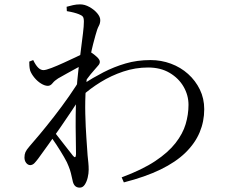

<svg xmlns="http://www.w3.org/2000/svg" viewBox="-20 -811 1040 879"><path d="M537 1Q631 -34 690.5 -73.5Q750 -113 783.5 -156Q817 -199 830 -243Q843 -287 843 -331Q843 -375 820.5 -414Q798 -453 756.5 -477.5Q715 -502 658 -502Q600 -502 544.5 -483.5Q489 -465 440.5 -435Q392 -405 356 -372L357 -424Q405 -455 453.5 -480Q502 -505 555 -520.5Q608 -536 669 -536Q718 -536 762.5 -519.5Q807 -503 841 -472.5Q875 -442 895 -401Q915 -360 915 -311Q915 -255 894 -205Q873 -155 829 -112Q785 -69 715 -35Q645 -1 547 24ZM119 -55Q108 -55 100 -65Q92 -75 92 -90Q92 -104 96.5 -114.5Q101 -125 115 -141Q131 -159 161.5 -195.5Q192 -232 227.5 -277.5Q263 -323 296.5 -371Q330 -419 354 -460L352 -372Q333 -341 308 -303.5Q283 -266 256 -227Q229 -188 203 -151.5Q177 -115 155 -85Q146 -73 138 -64.5Q130 -56 119 -55ZM345 48Q331 48 323 39.5Q315 31 312 14Q308 -4 304.5 -18.5Q301 -33 294 -50Q289 -65 273 -92.5Q257 -120 238 -149Q219 -178 202 -199L218 -221Q234 -200 253 -176Q272 -152 288.5 -130.5Q305 -109 314 -98Q327 -82 328 -105Q328 -135 327 -181.5Q326 -228 326.5 -282.5Q327 -337 330 -389Q333 -442 339 -491.5Q345 -541 350.5 -584Q356 -627 360 -659.5Q364 -692 364 -712Q364 -729 359 -735Q354 -741 341 -746Q331 -750 317.5 -753.5Q304 -757 286 -760L285 -780Q299 -784 314.5 -787.5Q330 -791 347 -791Q368 -791 389.5 -779Q411 -767 425 -750.5Q439 -734 439 -719Q439 -704 432 -691.5Q425 -679 417 -649Q413 -635 406.5 -610Q400 -585 393.5 -552Q387 -519 381.5 -481.5Q376 -444 373 -408Q369 -349 370.5 -289Q372 -229 375.5 -179.5Q379 -130 381 -100Q383 -81 384.5 -65.5Q386 -50 386 -34Q386 -17 381.5 2Q377 21 368 34.5Q359 48 345 48ZM199 -418Q185 -418 168 -428.5Q151 -439 137.5 -455.5Q124 -472 118 -488Q115 -500 114.5 -510Q114 -520 114 -529L132 -536Q143 -513 154.5 -501.5Q166 -490 179 -490Q190 -490 216 -500Q242 -510 272.5 -524Q303 -538 329.5 -550.5Q356 -563 366 -569Q376 -574 382 -574.5Q388 -575 397 -571Q410 -563 423.5 -550.5Q437 -538 437 -528Q437 -519 429.5 -511Q422 -503 413 -492Q405 -483 395 -471Q385 -459 375.5 -445.5Q366 -432 356 -419L360 -477Q365 -485 369.5 -497.5Q374 -510 377 -522Q355 -512 331.5 -499.5Q308 -487 286 -474.5Q264 -462 246 -452Q230 -442 220.5 -430Q211 -418 199 -418Z"/></svg>

Font: Noto Serif HK ExtraLight
Style: Regular
Weight: 400
Version: Version 2.002-H1;hotconv 1.1.0;makeotfexe 2.6.0